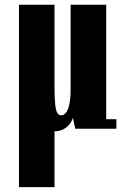

<svg xmlns="http://www.w3.org/2000/svg" viewBox="-20 -543 520 810"><path d="M208 11Q172.5 11 138.2 -2.5Q104 -16 82 -52.8Q60 -89.5 60 -160V-518H210V-177.5Q210 -128 213 -101.8Q216 -75.5 222.2 -66Q228.5 -56.5 239 -56.5Q249.5 -56.5 258.5 -67.8Q267.5 -79 272.8 -103.8Q278 -128.5 278 -169V-523H428V-40H471V0H297.5L287.5 -45.5Q285 -35.5 275.8 -22.2Q266.5 -9 249.8 1Q233 11 208 11ZM60 -523H210V246.5H60Z"/></svg>

Font: Imbue Thin 10pt Black
Style: Regular
Weight: 900
Version: Version 1.102